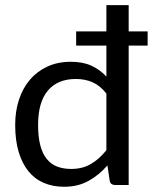

<svg xmlns="http://www.w3.org/2000/svg" viewBox="-20 -714 592 741"><path d="M273.9 -592.8H390.6V-694.3H476.6V-592.8H549.8V-538.1H476.6V0H425.3Q416 0 410.2 -4.2Q404.3 -8.3 403.3 -17.6L394.5 -75.7Q362.8 -38.6 321.8 -15.9Q280.8 6.8 227.5 6.8Q184.1 6.8 149.2 -8.1Q114.3 -22.9 89.8 -53Q65.4 -83 52 -127.7Q38.6 -172.4 38.6 -231.9Q38.6 -284.7 53.2 -329.3Q67.9 -374 95.7 -406.5Q123.5 -439 163.3 -457.3Q203.1 -475.6 253.4 -475.6Q299.3 -475.6 332.3 -460.7Q365.2 -445.8 390.6 -418.5V-538.1H273.9ZM254.9 -62Q297.9 -62 330.3 -80.8Q362.8 -99.6 390.6 -134.3V-353Q366.2 -383.8 337.2 -396.5Q308.1 -409.2 272.9 -409.2Q202.6 -409.2 164.8 -364.5Q127 -319.8 127 -231.9Q127 -185.5 135.5 -153.1Q144 -120.6 160.6 -100.3Q177.2 -80.1 200.9 -71Q224.6 -62 254.9 -62Z"/></svg>

Font: Carlito
Style: Regular
Weight: 400
Designer: Lukasz Dziedzic
Foundry: tyPoland Lukasz Dziedzic
Version: Version 1.104